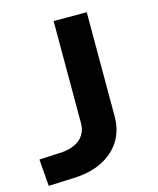

<svg xmlns="http://www.w3.org/2000/svg" viewBox="-108 -782 716 868"><g transform="rotate(-15 249.5 -348.0)"><path d="M12 9 2 -117 104 -122Q141 -124 169 -137Q197 -150 211.5 -173Q226 -196 226 -227V-705H381V-217Q381 -152 350.5 -103.5Q320 -55 263 -26.5Q206 2 127 4Z"/></g></svg>

Font: Nunito Sans 7pt Expanded
Style: Bold
Weight: 700
Width: 7
Designer: Vernon Adams
Foundry: Vernon Adams
Version: Version 3.101;gftools[0.9.27]